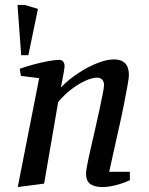

<svg xmlns="http://www.w3.org/2000/svg" viewBox="-20 -750 606 779"><path d="M66 -526 51 -730H80L134 -714L95 -526ZM52 9 139 -433 65 -442 60 -471Q88 -481 118.5 -489Q149 -497 176 -502Q203 -507 220 -507Q231 -507 236.5 -500Q242 -493 242 -482Q242 -476 239 -458.5Q236 -441 232.5 -423Q229 -405 227 -395Q260 -429 299.5 -454.5Q339 -480 376.5 -494.5Q414 -509 441 -509Q472 -509 487.5 -493.5Q503 -478 503 -445Q503 -435 497.5 -404Q492 -373 483.5 -329.5Q475 -286 464 -237.5Q453 -189 442.5 -141Q432 -93 423 -53H507V-19Q479 -6 449 1.5Q419 9 395 9Q365 9 347 -3Q329 -15 329 -47Q329 -55 334 -81.5Q339 -108 347.5 -145Q356 -182 365.5 -223.5Q375 -265 383 -302.5Q391 -340 396.5 -367.5Q402 -395 402 -405Q402 -419 394.5 -427Q387 -435 373 -435Q354 -435 325.5 -422Q297 -409 268 -386.5Q239 -364 216 -336L159 -5Z"/></svg>

Font: Manuale Medium
Style: Italic
Weight: 500
Italic angle: -11°
Version: Version 1.002